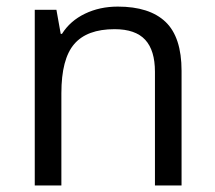

<svg xmlns="http://www.w3.org/2000/svg" viewBox="-20 -565 654 585"><path d="M452.1 0V-346.2Q452.1 -411.6 422.4 -443.8Q392.6 -476.1 329.1 -476.1Q245.1 -476.1 206.1 -430.7Q167 -385.3 167 -280.8V0H85.9V-535.2H151.9L165 -461.9H168.9Q193.8 -501.5 238.8 -523.2Q283.7 -544.9 338.9 -544.9Q435.5 -544.9 484.4 -498.3Q533.2 -451.7 533.2 -349.1V0Z"/></svg>

Font: f02698313
Style: Regular
Weight: 400
Foundry: Ascender Corporation
Version: Version 1.10